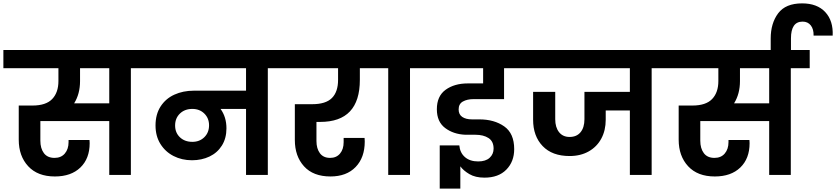

<svg xmlns="http://www.w3.org/2000/svg" viewBox="-41 -1036 4951 1137"><path d="M846 -632H734V0H606V-319H198V-203Q198 -157 219 -129Q240 -101 282 -101Q321 -101 343 -127Q365 -153 365 -194V-207H489Q490 -199 490 -188Q490 -97 435 -44Q380 9 284 9Q182 9 126 -51.5Q70 -112 70 -209V-411H151Q231 -411 268 -449.5Q305 -488 305 -556V-632H-21V-740H846ZM606 -632H433V-556Q433 -480 398 -424H606Z M1656 -632H1545V0H1416V-391H1265Q1300 -343 1300 -276Q1300 -217 1273 -174Q1246 -131 1199.5 -109Q1153 -87 1096 -87Q1036 -87 987 -112Q938 -137 909 -183.5Q880 -230 880 -293Q880 -359 910 -405.5Q940 -452 991.5 -475.5Q1043 -499 1107 -499H1416V-632H804V-740H1656ZM1098 -196Q1141 -196 1169 -223.5Q1197 -251 1197 -294Q1197 -336 1169 -363.5Q1141 -391 1098 -391Q1053 -391 1024.5 -363.5Q996 -336 996 -293Q996 -250 1024.5 -223Q1053 -196 1098 -196Z M1833 -314V-201Q1833 -156 1853.5 -128.5Q1874 -101 1914 -101Q1951 -101 1972.5 -126.5Q1994 -152 1994 -194V-219H2118Q2119 -210 2119 -198Q2119 -103 2065 -47Q2011 9 1916 9Q1814 9 1759.5 -51Q1705 -111 1705 -207V-419H1808Q1888 -419 1924.5 -455.5Q1961 -492 1961 -563V-632H1614V-740H2188V-632H2090V-563Q2090 -314 1855 -314Z M2258 0V-632H2147V-740H2498V-632H2387V0Z M2763 -449Q2726 -449 2700.5 -435Q2675 -421 2675 -388Q2675 -358 2696.5 -343.5Q2718 -329 2754 -329H2798Q2886 -329 2945 -287.5Q3004 -246 3004 -153Q3004 -79 2957.5 -31.5Q2911 16 2828 16Q2774 16 2738.5 -5Q2703 -26 2685 -51V81H2563V-175H2679Q2683 -131 2712.5 -105.5Q2742 -80 2791 -80Q2835 -80 2858.5 -101.5Q2882 -123 2882 -156Q2882 -199 2852 -218.5Q2822 -238 2774 -238H2715Q2644 -241 2595 -278Q2546 -315 2546 -389Q2546 -467 2598 -504.5Q2650 -542 2729 -542H2820V-632H2450V-740H3083V-632H2944V-449Z M3929 -632H3818V0H3689V-382H3546V-327Q3546 -264 3520 -215.5Q3494 -167 3445.5 -139.5Q3397 -112 3332 -112Q3229 -112 3172.5 -171Q3116 -230 3116 -327V-492H3247V-330Q3247 -282 3269.5 -253.5Q3292 -225 3332 -225Q3374 -225 3397 -253Q3420 -281 3420 -330V-492H3689V-632H3035V-740H3929Z M4754 -632H4642V0H4514V-319H4106V-203Q4106 -157 4127 -129Q4148 -101 4190 -101Q4229 -101 4251 -127Q4273 -153 4273 -194V-207H4397Q4398 -199 4398 -188Q4398 -97 4343 -44Q4288 9 4192 9Q4090 9 4034 -51.5Q3978 -112 3978 -209V-411H4059Q4139 -411 4176 -449.5Q4213 -488 4213 -556V-632H3887V-740H4754ZM4514 -632H4341V-556Q4341 -480 4306 -424H4514Z M4523 -719V-808Q4523 -898 4567 -957Q4611 -1016 4709 -1016Q4798 -1016 4846 -964.5Q4894 -913 4890 -825H4777Q4778 -863 4760.5 -885.5Q4743 -908 4712 -908Q4677 -908 4660 -883Q4643 -858 4643 -809V-719Z"/></svg>

Font: MSTAGE SemiBold
Style: Regular
Weight: 600
Designer: Ninad Kale (Devanagari), Jonny Pinhorn (Latin)
Foundry: Indian Type Foundry
Version: 4.004